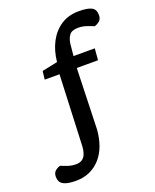

<svg xmlns="http://www.w3.org/2000/svg" viewBox="-190 -744 766 951"><g transform="rotate(-20 193.5 -268.5)"><path d="M44 124Q-1 124 -22.5 112Q-44 100 -44 71Q-44 50 -30.5 39.5Q-17 29 -5 27Q11 34 30.5 40.5Q50 47 72 47Q94 47 106.5 37Q119 27 124.5 10.5Q130 -6 131 -24L147 -400H69L74 -444L156 -461Q162 -520 186 -565Q210 -610 249.5 -635.5Q289 -661 343 -661Q389 -661 410 -650Q431 -639 431 -609Q431 -588 418 -577.5Q405 -567 392 -564Q376 -571 355 -578Q334 -585 312 -585Q279 -585 266 -568.5Q253 -552 249 -524L243 -461H355L350 -400H238L228 -77Q224 -32 210.5 4.5Q197 41 173 68Q149 95 116.5 109.5Q84 124 44 124Z"/></g></svg>

Font: Faustina Medium
Style: Regular
Weight: 500
Designer: Alfonso Garcia
Foundry: http://www.omnibus-type.com
Version: Version 1.200